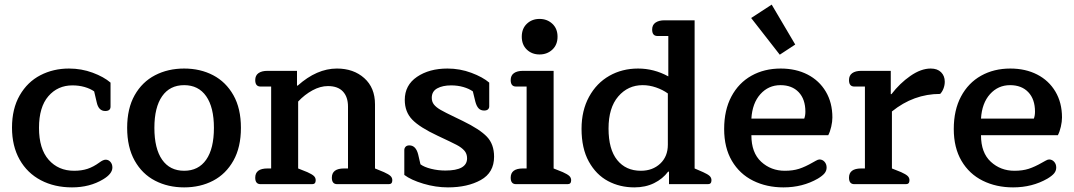

<svg xmlns="http://www.w3.org/2000/svg" viewBox="-20 -798 4653 832"><path d="M32 -245Q32 -327 65.5 -385Q99 -443 155 -472Q211 -501 279 -501Q333 -501 381.5 -483Q430 -465 459 -440V-336Q459 -317 436 -317Q407 -317 399 -355L388 -402Q371 -414 346.5 -421Q322 -428 294 -428Q230 -428 189.5 -381Q149 -334 149 -244Q149 -153 191 -105.5Q233 -58 301 -58Q334 -58 359.5 -66.5Q385 -75 411 -94Q427 -106 438 -106Q450 -106 458.5 -96.5Q467 -87 467 -72Q467 -45 427 -21Q369 14 292 14Q216 14 157 -17Q98 -48 65 -106.5Q32 -165 32 -245Z M531 -244Q531 -328 563.5 -385.5Q596 -443 652 -472Q708 -501 778 -501Q848 -501 903.5 -472Q959 -443 991.5 -385.5Q1024 -328 1024 -244Q1024 -160 991.5 -102Q959 -44 903.5 -15Q848 14 778 14Q708 14 652 -15Q596 -44 563.5 -102Q531 -160 531 -244ZM907 -244Q907 -333 873.5 -381Q840 -429 778 -429Q716 -429 682.5 -381Q649 -333 649 -244Q649 -154 682.5 -106Q716 -58 778 -58Q840 -58 873.5 -106Q907 -154 907 -244Z M1109 0Q1086 0 1086 -28Q1086 -68 1139 -68H1155V-423H1109Q1086 -423 1086 -451Q1086 -471 1100 -481Q1114 -491 1139 -491H1267V-427H1270Q1353 -501 1440 -501Q1512 -501 1558.5 -459.5Q1605 -418 1605 -346V-68L1644 -52Q1664 -43 1672 -35.5Q1680 -28 1680 -17Q1680 0 1665 0H1441Q1418 0 1418 -28Q1418 -68 1471 -68H1488V-336Q1488 -378 1466 -401.5Q1444 -425 1401 -425Q1368 -425 1334 -406.5Q1300 -388 1272 -358V-68L1312 -52Q1332 -43 1340 -35.5Q1348 -28 1348 -17Q1348 0 1333 0Z M1732 -40V-148Q1732 -156 1737.5 -162Q1743 -168 1754 -168Q1782 -168 1792 -129L1802 -86Q1818 -74 1848 -66.5Q1878 -59 1910 -59Q2004 -59 2004 -112Q2004 -132 1992 -145.5Q1980 -159 1959 -170Q1938 -181 1876 -210Q1799 -246 1766.5 -279.5Q1734 -313 1734 -365Q1734 -429 1787 -465Q1840 -501 1919 -501Q1973 -501 2022.5 -482.5Q2072 -464 2100 -440V-337Q2100 -329 2094.5 -324Q2089 -319 2078 -319Q2063 -319 2054 -328.5Q2045 -338 2040 -357L2029 -402Q2012 -414 1987.5 -421Q1963 -428 1935 -428Q1898 -428 1874.5 -415Q1851 -402 1851 -374Q1851 -357 1860.5 -345Q1870 -333 1889 -322Q1908 -311 1952 -290L1985 -274Q2059 -238 2090 -205.5Q2121 -173 2121 -119Q2121 -50 2063.5 -18Q2006 14 1921 14Q1868 14 1814.5 -2Q1761 -18 1732 -40Z M2241 -639Q2241 -674 2263 -695Q2285 -716 2318 -716Q2351 -716 2373.5 -695Q2396 -674 2396 -639Q2396 -604 2373.5 -583Q2351 -562 2318 -562Q2285 -562 2263 -583Q2241 -604 2241 -639ZM2216 0Q2193 0 2193 -28Q2193 -68 2246 -68H2262V-423H2216Q2193 -423 2193 -451Q2193 -471 2207 -481Q2221 -491 2246 -491H2379V-68L2419 -52Q2439 -43 2447 -35.5Q2455 -28 2455 -17Q2455 0 2440 0Z M2500 -240Q2500 -319 2532.5 -378.5Q2565 -438 2620.5 -469.5Q2676 -501 2745 -501Q2814 -501 2876 -467V-642H2829Q2806 -642 2806 -670Q2806 -690 2820.5 -700Q2835 -710 2859 -710H2990V-68L3027 -52Q3047 -43 3055 -35.5Q3063 -28 3063 -17Q3063 0 3048 0H2879V-54H2875Q2852 -23 2814.5 -4.5Q2777 14 2729 14Q2666 14 2614.5 -13.5Q2563 -41 2531.5 -98Q2500 -155 2500 -240ZM2874 -171V-393Q2852 -409 2823 -419Q2794 -429 2765 -429Q2701 -429 2659 -380Q2617 -331 2617 -241Q2617 -151 2654.5 -104.5Q2692 -58 2757 -58Q2808 -58 2841 -89Q2874 -120 2874 -171Z M3426 -605 3359 -561 3235 -720 3324 -778ZM3118 -239Q3118 -321 3149.5 -380Q3181 -439 3236.5 -470Q3292 -501 3363 -501Q3429 -501 3479.5 -475Q3530 -449 3558.5 -401Q3587 -353 3587 -289Q3587 -271 3582 -249Q3577 -227 3569 -212H3236Q3236 -136 3278.5 -97Q3321 -58 3381 -58Q3416 -58 3442.5 -66.5Q3469 -75 3502 -94Q3506 -96 3515.5 -101.5Q3525 -107 3531 -107Q3544 -107 3553 -97Q3562 -87 3562 -72Q3562 -58 3553 -47Q3544 -36 3524 -24Q3458 14 3375 14Q3302 14 3243.5 -15Q3185 -44 3151.5 -101Q3118 -158 3118 -239ZM3465 -284Q3470 -297 3470 -314Q3470 -368 3441 -398.5Q3412 -429 3362 -429Q3310 -429 3275 -390Q3240 -351 3236 -284Z M3682 0Q3659 0 3659 -28Q3659 -68 3712 -68H3728V-423H3682Q3659 -423 3659 -451Q3659 -471 3673 -481Q3687 -491 3712 -491H3840V-390H3843Q3879 -437 3925 -469Q3971 -501 4013 -501Q4042 -501 4058 -485Q4074 -469 4074 -444Q4074 -429 4068.5 -414.5Q4063 -400 4054 -391Q3939 -391 3845 -315V-68L3885 -52Q3905 -43 3913 -35.5Q3921 -28 3921 -17Q3921 0 3906 0Z M4113 -239Q4113 -321 4144.5 -380Q4176 -439 4231.5 -470Q4287 -501 4358 -501Q4424 -501 4474.5 -475Q4525 -449 4553.5 -401Q4582 -353 4582 -289Q4582 -271 4577 -249Q4572 -227 4564 -212H4231Q4231 -136 4273.5 -97Q4316 -58 4376 -58Q4411 -58 4437.5 -66.5Q4464 -75 4497 -94Q4501 -96 4510.5 -101.5Q4520 -107 4526 -107Q4539 -107 4548 -97Q4557 -87 4557 -72Q4557 -58 4548 -47Q4539 -36 4519 -24Q4453 14 4370 14Q4297 14 4238.5 -15Q4180 -44 4146.5 -101Q4113 -158 4113 -239ZM4460 -284Q4465 -297 4465 -314Q4465 -368 4436 -398.5Q4407 -429 4357 -429Q4305 -429 4270 -390Q4235 -351 4231 -284Z"/></svg>

Font: Maitree Semibold
Style: Regular
Weight: 600
Designer: CadsonDemak Team
Foundry: CadsonDemak
Version: Version 1.010